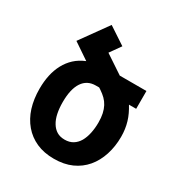

<svg xmlns="http://www.w3.org/2000/svg" viewBox="-180 -886 963 1026"><g transform="rotate(30 301.0 -373.0)"><path d="M300.8 14.2Q239.3 14.2 192.4 -6.8Q145.5 -27.8 113.3 -65.9Q80.6 -104.5 64.2 -156.5Q47.9 -208.5 47.9 -272.5Q47.9 -316.9 56.2 -355.7Q64.5 -394.5 82 -427.2Q99.6 -460 126 -484.4Q152.3 -508.8 190.4 -524.4L90.8 -591.8L211.4 -759.8L317.9 -689.5L270.5 -622.6L384.3 -546.9H548.8V-437H504.4Q516.6 -417 526.1 -397Q535.6 -377 541.7 -356.2Q547.9 -335.4 551 -313.5Q554.2 -291.5 554.2 -266.6Q554.2 -207.5 537.4 -155.5Q520.5 -103.5 488.8 -65.9Q456.5 -27.8 409.7 -6.8Q362.8 14.2 300.8 14.2ZM299.8 -103Q329.1 -103 350.1 -116Q371.1 -128.9 384.8 -152.3Q397.9 -175.3 404.5 -206.5Q411.1 -237.8 411.1 -272.5Q411.1 -303.2 406 -326.7Q400.9 -350.1 391.1 -368.7Q381.3 -387.2 366.5 -401.9Q351.6 -416.5 332.5 -429.2L320.8 -437H300.3Q247.1 -437 219 -394.8Q190.9 -352.5 190.9 -272Q190.9 -233.9 197.5 -202.6Q204.1 -171.4 217.8 -149.4Q231 -127.4 251 -115.2Q271 -103 299.8 -103Z"/></g></svg>

Font: Hack
Style: Bold
Weight: 700
Monospace: yes
Designer: Christopher Simpkins
Foundry: Christopher Simpkins
Version: Version 2.017